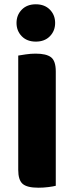

<svg xmlns="http://www.w3.org/2000/svg" viewBox="-20 -867 345 895"><path d="M159 8Q106 8 85.5 -10Q65 -28 65 -75V-608Q77 -610 100 -613.5Q123 -617 146 -617Q196 -617 218 -600Q240 -583 240 -534V-1Q229 2 206 5Q183 8 159 8ZM237 -760Q237 -723 212.5 -698Q188 -673 147 -673Q106 -673 81.5 -698Q57 -723 57 -760Q57 -797 81.5 -822Q106 -847 147 -847Q188 -847 212.5 -822Q237 -797 237 -760Z"/></svg>

Font: Baloo Da 2 ExtraBold
Style: Regular
Weight: 800
Designer: Noopur Datye, Sulekha Rajkumar and Ek Type
Foundry: Ek Type
Version: Version 1.640;hotconv 1.0.111;makeotfexe 2.5.65597; ttfautoh